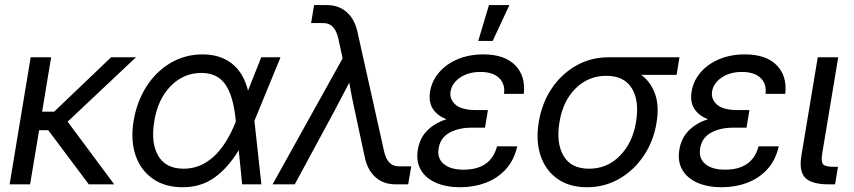

<svg xmlns="http://www.w3.org/2000/svg" viewBox="-20 -748 3463 779"><path d="M187.5 -515.6 150.9 -294.9H199.7L430.7 -515.6H531.7L254.4 -254.4L443.4 0H340.3L175.8 -219.7H138.7L102.1 0H19L104.5 -515.6Z M720.7 11.7Q649.4 11.7 600.1 -22.7Q550.8 -57.1 530 -117.7Q509.3 -178.2 522 -256.8Q535.2 -335.9 574.2 -397Q613.3 -458 672.1 -492.7Q731 -527.3 802.2 -527.3Q873 -527.3 920.4 -490.5Q967.8 -453.6 986.3 -380.4L1040 -515.6H1118.2L1012.2 -257.8L1040.5 0H962.4L948.7 -138.7Q904.3 -65.9 849.6 -27.1Q794.9 11.7 720.7 11.7ZM937 -254.9 936.5 -259.3Q926.8 -359.4 894 -405.8Q861.3 -452.1 797.4 -452.1Q724.6 -452.1 672.6 -398.9Q620.6 -345.7 606 -256.8Q591.3 -168.9 621.8 -116.2Q652.3 -63.5 725.6 -63.5Q791.5 -63.5 845 -110.8Q898.4 -158.2 937 -254.9Z M1085.9 0 1370.1 -511.2 1352.5 -592.3Q1338.4 -654.3 1293 -654.3H1242.2L1254.4 -727.5H1305.2Q1353.5 -727.5 1386 -699.5Q1418.5 -671.4 1430.2 -619.1L1538.1 -135.3Q1551.3 -73.2 1597.7 -73.2H1648.4L1636.2 0H1585.4Q1536.6 0 1504.2 -28.3Q1471.7 -56.6 1460.4 -108.4L1419.9 -296.9Q1413.6 -325.7 1407.7 -354.7Q1401.9 -383.8 1397 -412.6Q1367.2 -354.5 1336.4 -296.9L1175.8 0Z M1847.2 11.7Q1791 11.7 1749.3 -6.3Q1707.5 -24.4 1687.5 -58.6Q1667.5 -92.8 1675.3 -140.6Q1682.6 -187 1713.1 -218Q1743.7 -249 1791.5 -264.2Q1752.9 -279.3 1735.6 -307.4Q1718.3 -335.4 1725.1 -377Q1732.4 -420.9 1762 -454.8Q1791.5 -488.8 1837.6 -508.1Q1883.8 -527.3 1940.9 -527.3Q2027.3 -527.3 2070.3 -483.4Q2113.3 -439.5 2105 -367.2H2024.9Q2030.3 -407.2 2004.9 -431.6Q1979.5 -456.1 1929.2 -456.1Q1880.4 -456.1 1846.9 -433.3Q1813.5 -410.6 1808.1 -377Q1803.2 -345.7 1828.1 -323.5Q1853 -301.3 1913.6 -301.3H1959.5L1956.1 -279.8L1947.8 -230H1894Q1840.3 -230 1803.5 -209.5Q1766.6 -189 1759.8 -146.5Q1752.9 -106 1780.3 -82.8Q1807.6 -59.6 1860.8 -59.6Q1971.7 -59.6 1996.6 -154.3H2078.6Q2065.9 -98.1 2032.2 -61.3Q1998.5 -24.4 1950.4 -6.3Q1902.3 11.7 1847.2 11.7ZM1920.4 -582 1963.9 -727.5H2046.9L1979 -582Z M2361.3 11.7Q2290 11.7 2241.7 -22.5Q2193.4 -56.6 2173.3 -116.5Q2153.3 -176.3 2166 -252.9Q2178.7 -330.1 2218.5 -389.2Q2258.3 -448.2 2317.9 -481.9Q2377.4 -515.6 2448.7 -515.6H2736.8L2725.1 -444.3H2581.5Q2620.1 -416 2637.7 -367.2Q2655.3 -318.4 2643.6 -249Q2631.3 -174.8 2591.6 -115.7Q2551.8 -56.6 2492.4 -22.5Q2433.1 11.7 2361.3 11.7ZM2439.9 -440.4Q2367.2 -440.4 2315.7 -389.6Q2264.2 -338.9 2250 -252.9Q2235.8 -168 2266.4 -115.7Q2296.9 -63.5 2370.1 -63.5Q2443.4 -63.5 2495.1 -116Q2546.9 -168.5 2560.5 -252.9Q2574.7 -338.4 2543.7 -389.4Q2512.7 -440.4 2439.9 -440.4Z M2908.2 11.7Q2852.1 11.7 2810.3 -6.3Q2768.6 -24.4 2748.5 -58.6Q2728.5 -92.8 2736.3 -140.6Q2743.7 -187 2774.2 -218Q2804.7 -249 2852.5 -264.2Q2814 -279.3 2796.6 -307.4Q2779.3 -335.4 2786.1 -377Q2793.5 -420.9 2823 -454.8Q2852.5 -488.8 2898.7 -508.1Q2944.8 -527.3 3002 -527.3Q3088.4 -527.3 3131.3 -483.4Q3174.3 -439.5 3166 -367.2H3085.9Q3091.3 -407.2 3065.9 -431.6Q3040.5 -456.1 2990.2 -456.1Q2941.4 -456.1 2908 -433.3Q2874.5 -410.6 2869.1 -377Q2864.3 -345.7 2889.2 -323.5Q2914.1 -301.3 2974.6 -301.3H3020.5L3017.1 -279.8L3008.8 -230H2955.1Q2901.4 -230 2864.5 -209.5Q2827.6 -189 2820.8 -146.5Q2814 -106 2841.3 -82.8Q2868.7 -59.6 2921.9 -59.6Q3032.7 -59.6 3057.6 -154.3H3139.6Q3127 -98.1 3093.3 -61.3Q3059.6 -24.4 3011.5 -6.3Q2963.4 11.7 2908.2 11.7Z M3344.2 0Q3272.9 0 3247.1 -26.6Q3221.2 -53.2 3231.4 -116.2L3297.9 -515.6H3380.9L3315.9 -125Q3310.5 -92.3 3319.3 -81.8Q3328.1 -71.3 3359.9 -71.3H3379.9L3368.2 0Z"/></svg>

Font: Inter Display
Style: Italic
Weight: 400
Italic angle: -9.39999°
Designer: Rasmus Andersson
Foundry: rsms
Version: Version 4.000;git-a52131595